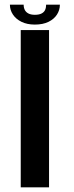

<svg xmlns="http://www.w3.org/2000/svg" viewBox="-20 -804 316 824"><path d="M69 0H190.5V-675H69ZM129.5 -698.5Q164 -698.5 188 -710.2Q212 -722 224.5 -741.5Q237 -761 237 -784H178Q178 -771 173.5 -761.2Q169 -751.5 158.2 -746Q147.5 -740.5 129.5 -740.5Q113 -740.5 102.2 -746Q91.5 -751.5 86.5 -761.2Q81.5 -771 81.5 -784H22.5Q22.5 -761 35.5 -741.5Q48.5 -722 72.5 -710.2Q96.5 -698.5 129.5 -698.5Z"/></svg>

Font: Anybody UltraCondensed Thin Medium
Style: Regular
Weight: 500
Version: Version 1.111